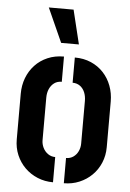

<svg xmlns="http://www.w3.org/2000/svg" viewBox="-54 -812 578 853"><g transform="rotate(5 234.5 -385.0)"><path d="M197.1 -619.1 128.8 -771.1H239.3L276.3 -619.1ZM215 1Q177.8 1 145.6 -12.4Q113.4 -25.8 89.3 -49.6Q65.3 -73.4 51.6 -105.5Q38 -137.6 38 -175V-378.4Q38 -415.9 50.4 -448.8Q62.9 -481.7 86.2 -506.6Q109.5 -531.6 142.2 -545.6Q174.8 -559.7 215 -559.7V-447.2Q195.2 -447.2 181.5 -437.1Q167.8 -427 160.1 -409.9Q152.5 -392.7 152.5 -371.1V-181.5Q152.5 -163.8 160.4 -147.6Q168.3 -131.5 182.6 -121.5Q196.8 -111.5 215 -111.5ZM263.3 1V-111.5Q281.8 -111.5 295.8 -121.3Q309.7 -131.1 317.2 -147.1Q324.7 -163.2 324.7 -181.2V-371.1Q324.7 -392.5 317.6 -409.7Q310.5 -426.8 296.6 -437Q282.6 -447.2 263.3 -447.2V-559.7Q303.4 -559.7 335.8 -545.6Q368.1 -531.6 391.4 -506.6Q414.6 -481.7 426.9 -448.8Q439.3 -415.9 439.3 -378.4V-175Q439.3 -137.6 425.7 -105.4Q412.2 -73.2 388.1 -49.5Q364.1 -25.8 332.1 -12.4Q300.2 1 263.3 1Z"/></g></svg>

Font: Stick No Bills ExtraLight
Style: Regular
Weight: 200
Designer: Kosala Senevirathne, Siva Puranthara, Lasantha Premarathna, Tharique Azeez
Foundry: mooniak
Version: Version 2.000